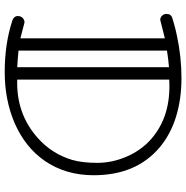

<svg xmlns="http://www.w3.org/2000/svg" viewBox="-8 -742 772 795"><g transform="rotate(90 377.5 -345.0)"><path d="M189.9 -36.1Q232.4 -32.2 258.8 -30.8V-659.2Q227.1 -656.7 189.9 -650.9ZM642.6 -258.3Q654.8 -300.3 654.8 -362.5Q654.8 -424.8 628.4 -485.1Q602.1 -545.4 555.7 -585.9Q460.4 -668.9 310.1 -660.2V-30.8Q452.6 -26.4 552.7 -116.7Q617.7 -174.8 642.6 -258.3ZM139.2 -642.1 63 -623Q51.8 -623 44.9 -631.1Q38.1 -639.2 38.1 -648.4Q38.1 -668 55.2 -672.9Q57.1 -673.3 76.9 -679.4Q96.7 -685.5 129.9 -692.4Q216.8 -710.9 304 -710.9Q391.1 -710.9 464.4 -688.2Q537.6 -665.5 591.3 -620.1Q706.1 -522.9 706.1 -347.2Q706.1 -231 646 -144Q590.8 -64.5 491.2 -20.5Q395 21 278.8 21Q160.6 21 64 -11.2Q46.9 -18.1 46.9 -32.2Q46.9 -46.4 55.2 -53.7Q63.5 -61 73.2 -61L139.2 -43.9Z"/></g></svg>

Font: Ribeye Marrow
Style: Regular
Weight: 400
Designer: Astigmatic (AOETI)
Foundry: Astigmatic (AOETI)
Version: Version 1.000